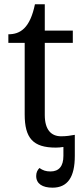

<svg xmlns="http://www.w3.org/2000/svg" viewBox="-20 -679 392 896"><path d="M265.1 -43C218.8 -43 189 -73.7 189 -142.1V-479H319.8V-536.1H189V-659.2H143.1C120.1 -547.9 75.2 -519 19 -519V-479H95.2V-145C95.2 -34.2 134.3 9.8 240.2 9.8C251.5 9.8 264.2 8.8 275.9 6.8V48.8C275.9 96.2 255.4 121.1 215.8 121.1C193.8 121.1 180.2 116.2 164.1 105C154.8 114.3 148.9 126 148.9 142.1C148.9 178.7 178.2 196.8 225.1 196.8C295.4 196.8 329.1 147.9 329.1 48.8V-49.8C308.1 -45.9 289.1 -43 265.1 -43Z"/></svg>

Font: The Erased English
Style: Regular
Weight: 400
Designer: Monotype Design team + ligartures altered by 180 Amsterdam
Foundry: Monotype Imaging Inc.
Version: Version 1.030;Glyphs 3.1.2 (3151)